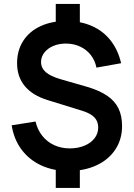

<svg xmlns="http://www.w3.org/2000/svg" viewBox="-20 -839 668 959"><path d="M258.5 -18.8H378.8V99.7H258.5ZM258.5 -819.2H378.8V-700.5H258.5ZM38.3 -213.2 157.5 -232Q167 -191.3 191 -160.9Q214.9 -130.5 250.4 -114.2Q285.9 -97.8 328.3 -97.8Q369.1 -97.8 401.5 -111.2Q434 -124.5 452.2 -148.3Q470.5 -172.2 470.5 -201.5Q470.5 -222.3 462.1 -238Q453.7 -253.6 436.2 -265.2Q418.7 -276.8 390.7 -285.7L217.2 -339.3Q142.3 -362.5 103.8 -409.1Q65.3 -455.7 65.3 -523.3Q65.3 -587.2 96.1 -635Q126.8 -682.8 183.2 -708.7Q239.5 -734.6 314.8 -734.2Q385.2 -733.3 440.6 -708.4Q496.1 -683.4 532.8 -636.5Q569.4 -589.7 585 -523.3L461.7 -501.2Q454.7 -536.5 434.1 -563.4Q413.5 -590.2 382.2 -605.4Q350.9 -620.5 313.3 -621.3Q277.6 -622.2 248.2 -610.3Q218.9 -598.4 202 -577Q185 -555.6 185 -529.3Q185 -499.3 208.7 -478.6Q232.4 -457.8 284 -443L413.7 -405.7Q476.2 -387.4 514.9 -361.1Q553.5 -334.8 571.6 -297.8Q589.7 -260.8 589.7 -209.5Q589.7 -143.1 556 -92.1Q522.4 -41.2 461.6 -13.1Q400.8 15 321.7 15Q246.1 15 185.8 -12.9Q125.5 -40.8 87.3 -92.3Q49.2 -143.8 38.3 -213.2Z"/></svg>

Font: Tap Sans
Style: Regular
Weight: 400
Designer: Tap Payments
Foundry: Tap Payments
Version: Version 1.001;Glyphs 3.1.2 (3151)